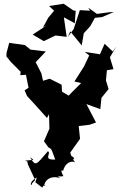

<svg xmlns="http://www.w3.org/2000/svg" viewBox="-20 -960 671 1022"><path d="M168 10 209 42C193 35 239 12 214 31C222 -16 268 -24 299 -12C267 -49 284 -11 316 -23C327 -10 291 -62 316 -51C327 -95 360 -106 380 -96C351 -129 398 -104 359 -131L354 -148L406 -221L399 -289L457 -296L491 -308L440 -406L514 -379L520 -439L558 -486L544 -532L549 -586L584 -592L565 -655L599 -712L580 -686L537 -727L512 -671L431 -684L455 -665C446 -645 436 -626 427 -606L376 -526L412 -518C383 -490 355 -461 327 -432L348 -395L349 -449L310 -472L308 -509L244 -541L209 -530L200 -570L170 -629L224 -686L142 -696L113 -720L29 -732L15 -679L14 -660L38 -630L90 -578L88 -560L118 -562L132 -493L111 -479L124 -449C160 -410 195 -372 230 -332L241 -352L243 -275L214 -208L239 -174L231 -178C257 -167 251 -172 274 -111C205 -107 256 -144 235 -155C170 -79 170 -73 140 -123L155 -112L157 -109L113 -105L125 -101L129 -84L167 -2L150 17C150 38 126 12 176 -15ZM459 -903 405 -906 372 -805 341 -763 354 -793 415 -718 426 -783 460 -820 485 -865 523 -869 586 -896 563 -895 496 -886 450 -919ZM268 -903 237 -866 209 -814 232 -827 154 -776 213 -741 275 -771 335 -764 320 -868 378 -836 383 -903 371 -904 319 -940 241 -928Z"/></svg>

Font: Asimov Aggro
Style: Medium
Weight: 500
Designer: Google
Version: Version 2.000980; 2014